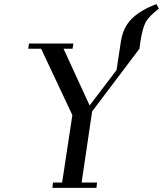

<svg xmlns="http://www.w3.org/2000/svg" viewBox="-20 -914 793 934"><path d="M117.2 -676.8 121.1 -702.1H336.9L333 -676.8H289.1L416 -400.9L546.9 -573.2L567.9 -710.9Q578.1 -779.8 620.4 -822.3Q662.6 -864.7 741.2 -894L752.9 -872.1Q703.6 -834.5 688.2 -804.9Q672.9 -775.4 663.1 -711.9L658.2 -676.8L428.2 -372.1L377 -25.9H452.1L449.2 0H234.9L237.8 -25.9H282.2L332 -354L180.2 -676.8Z"/></svg>

Font: Dehuti
Style: Bold-Italic
Weight: 700
Version: Version 1.2